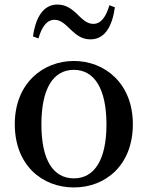

<svg xmlns="http://www.w3.org/2000/svg" viewBox="-20 -809 650 844"><path d="M305 15C443 15 564 -82 564 -263C564 -444 439 -541 305 -541C169 -541 45 -443 45 -263C45 -83 165 15 305 15ZM305 -25C214 -25 162 -105 162 -262C162 -420 214 -502 305 -502C394 -502 448 -420 448 -262C448 -105 394 -25 305 -25ZM125 -649 149 -640C164 -692 186 -722 220 -722C251 -722 273 -695 297 -673C318 -654 341 -636 378 -636C439 -636 473 -690 485 -777L461 -786C446 -735 424 -704 390 -704C359 -704 337 -730 313 -753C292 -771 269 -789 232 -789C172 -789 137 -735 125 -649Z"/></svg>

Font: Source Han Serif CN SemiBold
Style: Regular
Weight: 600
Designer: Ryoko NISHIZUKA 西塚涼子 (kana & ideographs); Frank Grießhammer (Latin, Greek & Cyrillic); Wenlong ZHANG 张文龙 (bopomofo); San
Foundry: Adobe Systems Incorporated
Version: Version 1.000;PS 1;hotconv 16.6.53;makeotf.lib2.5.65590